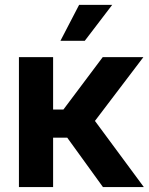

<svg xmlns="http://www.w3.org/2000/svg" viewBox="-20 -762 606 782"><path d="M57.1 0V-529.3H196.3V-315.9H238.3L398.4 -529.3H564L366.7 -269.5L565.9 0H399.4L253.9 -201.2H196.3V0ZM226.1 -595.7 302.2 -742.2H437L325.2 -595.7Z"/></svg>

Font: Inter Cardless Tabular Bold
Style: Bold
Weight: 700
Designer: Rasmus Andersson
Foundry: rsms
Version: Version 4.000;git-4fc901f